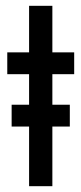

<svg xmlns="http://www.w3.org/2000/svg" viewBox="-20 -640 280 660"><path d="M20 -280H220V-205H20ZM160 -620V-460H235V-385H160V0H80V-385H5V-460H80V-620Z"/></svg>

Font: Jost
Style: Regular
Weight: 400
Version: Version 3.710